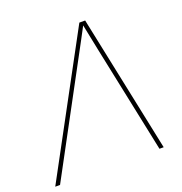

<svg xmlns="http://www.w3.org/2000/svg" viewBox="-149 -842 908 957"><g transform="rotate(-20 305.5 -364.0)"><path d="M-17.6 0 375 -727.5H405.8L557.6 0H535.2L417.5 -563.5Q409.7 -602.5 401.6 -641.6Q393.6 -680.7 385.7 -719.7H394.5Q373.5 -680.7 353 -641.6Q332.5 -602.5 311 -563.5L7.8 0Z"/></g></svg>

Font: Inter 18pt Thin
Style: Italic
Weight: 250
Italic angle: -9.3988°
Version: Version 4.001;git-66647c0bb